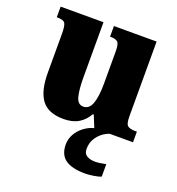

<svg xmlns="http://www.w3.org/2000/svg" viewBox="-139 -649 926 1002"><g transform="rotate(20 324.5 -148.5)"><path d="M241 10Q155 10 118.5 -39.5Q82 -89 82 -189V-405Q82 -447 74 -462Q66 -477 30 -477H27V-536H265V-230Q265 -162 275 -124Q285 -86 316 -86Q349 -86 363 -125.5Q377 -165 377 -233V-417Q377 -459 364 -468Q351 -477 327 -477H323V-536H560V-120Q560 -77 574 -68Q588 -59 612 -59H624V0H409L382 -66H377Q357 -30 324 -10Q291 10 241 10ZM446 239Q371 239 334.5 213Q298 187 298 130Q298 99 313.5 72Q329 45 354.5 26Q380 7 408 0H495Q475 6 455 21.5Q435 37 421.5 60.5Q408 84 408 116Q408 141 426 152Q444 163 472 163Q496 163 532 155V224Q517 231 489 235Q461 239 446 239Z"/></g></svg>

Font: Noto Serif Myanmar SemiCondensed Black
Style: Regular
Weight: 900
Width: 4
Designer: Ben Mitchell and the Monotype Design Team
Foundry: Monotype Imaging Inc.
Version: Version 2.106; ttfautohint (v1.8.4.7-5d5b)